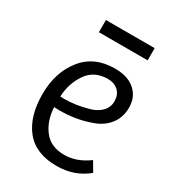

<svg xmlns="http://www.w3.org/2000/svg" viewBox="-171 -778 798 887"><g transform="rotate(30 227.5 -335.0)"><path d="M280 -511Q170 -511 109 -434Q48 -357 48 -241Q48 -123 103 -54.5Q158 14 270 14Q365 14 433 -43L403 -94Q341 -48 275 -48Q202 -48 165 -97Q128 -146 125 -216Q129 -216 137.5 -215.5Q146 -215 151 -215Q195 -215 236.5 -221.5Q278 -228 324 -245Q370 -262 398 -298.5Q426 -335 426 -387Q426 -443 387.5 -477Q349 -511 280 -511ZM353 -378Q353 -346 331 -323.5Q309 -301 273.5 -291Q238 -281 207 -276.5Q176 -272 145 -272Q141 -272 134.5 -272.5Q128 -273 125 -273Q128 -343 165.5 -398Q203 -453 276 -453Q310 -453 331.5 -433Q353 -413 353 -378ZM131 -619V-684H391V-619Z"/></g></svg>

Font: BreeCF
Style: Light
Weight: 300
Designer: Veronika Burian, Jos Scaglione
Foundry: TypeTogether
Version: Version 0.0.2